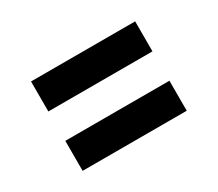

<svg xmlns="http://www.w3.org/2000/svg" viewBox="-76 -663 742 654"><g transform="rotate(-30 295.0 -336.0)"><path d="M90 -393.5V-511.5H499.5V-393.5ZM90 -160V-278H499.5V-160Z"/></g></svg>

Font: Spline Sans
Style: Regular
Weight: 400
Designer: Eben Sorkin, Mirko Velimirovic
Foundry: Sorkin Type
Version: Version 1.001